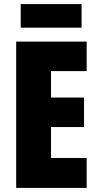

<svg xmlns="http://www.w3.org/2000/svg" viewBox="-20 -917 483 937"><path d="M403 0H59V-714H403V-570H229V-441H390V-297H229V-146H403ZM378 -897V-782H81V-897Z"/></svg>

Font: Noto Sans Gurmukhi ExtraCondensed Black
Style: Regular
Weight: 900
Width: 2
Designer: Jelle Bosma - Monotype Design Team
Foundry: Monotype Imaging Inc.
Version: Version 2.004; ttfautohint (v1.8.4.7-5d5b)